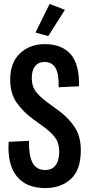

<svg xmlns="http://www.w3.org/2000/svg" viewBox="-20 -947 456 979"><path d="M211 12Q114 12 65.5 -48Q17 -108 24 -224L128 -229Q126 -159 144.5 -120Q163 -81 209 -80Q238 -80 254 -94Q270 -108 276 -129.5Q282 -151 282 -172Q282 -216 263.5 -242Q245 -268 210 -295L148 -340Q98 -377 65 -423.5Q32 -470 32 -541Q32 -628 82 -675Q132 -722 208 -722Q294 -722 339.5 -671.5Q385 -621 383 -507L279 -502Q281 -570 263 -600.5Q245 -631 207 -631Q176 -631 159 -609.5Q142 -588 142 -549Q142 -510 160 -484Q178 -458 215 -430L283 -380Q332 -343 362 -297Q392 -251 392 -180Q392 -81 341.5 -34.5Q291 12 211 12ZM226 -763 161 -781 233 -927 311 -897Z"/></svg>

Font: Special Gothic Condensed Medium
Style: Regular
Weight: 500
Width: 3
Designer: Alistair McCready
Foundry: Monolith
Version: Version 1.000; ttfautohint (v1.8.4.7-5d5b)